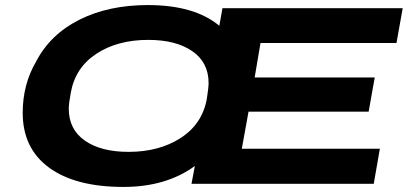

<svg xmlns="http://www.w3.org/2000/svg" viewBox="-20 -719 1595 751"><path d="M462.9 12.2Q275.4 12.2 172.1 -63.2Q68.8 -138.7 68.8 -277.8Q68.8 -388.7 121.1 -478Q176.3 -584.5 290.5 -641.8Q404.8 -699.2 558.1 -699.2Q740.7 -699.2 837.9 -618.2L850.1 -687H1555.2L1530.8 -550.8H999L976.1 -416H1445.8L1421.9 -282.2H952.1L925.8 -137.2H1465.8L1441.9 0H729L742.2 -69.8Q629.9 12.2 462.9 12.2ZM482.9 -125Q603 -125 687.3 -179.7Q771.5 -234.4 789.1 -333Q795.9 -376.5 795.9 -394Q795.9 -475.1 731.9 -519Q668 -563 560.1 -563Q439.9 -563 357.2 -508.8Q274.4 -454.6 256.8 -356Q249 -313.5 249 -293.9Q249 -212.9 312 -168.9Q375 -125 482.9 -125Z"/></svg>

Font: Archivo Expanded
Style: Bold Italic
Weight: 700
Width: 7
Italic angle: -10°
Designer: Hector Gatti
Foundry: Omnibus-Type
Version: Version 2.001